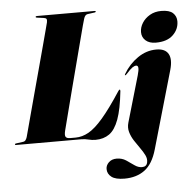

<svg xmlns="http://www.w3.org/2000/svg" viewBox="-81 -761 1075 1061"><g transform="rotate(-5 457.0 -231.0)"><path d="M346.5 0H-14Q-20 0 -20 -3.5Q-20 -8 -13.5 -8.5L26 -14Q35 -15 40 -21.8Q45 -28.5 48 -38Q49.5 -43.5 59 -79Q68.5 -114.5 83.2 -169.2Q98 -224 115.2 -288.2Q132.5 -352.5 149.8 -416.2Q167 -480 181.5 -534Q196 -588 205 -622.2Q214 -656.5 215 -660.5Q217.5 -673 214.5 -678.8Q211.5 -684.5 199 -686L162 -691Q155.5 -691.5 155.5 -695.5Q155.5 -700 162.5 -700H482.5Q488.5 -700 488.5 -696.5Q488.5 -692 482 -691.5L442.5 -686Q428 -684 421.5 -662Q420 -659 411.2 -626Q402.5 -593 388.8 -540.5Q375 -488 358.8 -425.8Q342.5 -363.5 326.2 -301Q310 -238.5 296.2 -185Q282.5 -131.5 273.5 -96.8Q264.5 -62 263 -56Q256.5 -30 262.5 -21Q268.5 -12 287 -12H317Q354 -12 390 -32.2Q426 -52.5 470 -103.5Q514 -154.5 574.5 -247Q579.5 -255 582.5 -255Q587 -255 586 -246Q575.5 -146.5 555 -90.8Q534.5 -35 502.8 -12.5Q471 10 426.5 10Q406 10 387.2 5Q368.5 0 346.5 0ZM805 -496Q769 -496 748.5 -514.2Q728 -532.5 728 -561Q728 -587 743.2 -611.5Q758.5 -636 785.8 -652Q813 -668 849.5 -668Q894 -668 913.8 -649.8Q933.5 -631.5 933.5 -603.5Q933.5 -559.5 900.5 -527.8Q867.5 -496 805 -496ZM871 -339 747 92Q724.5 170.5 679.2 204Q634 237.5 567 237.5Q517.5 237.5 495 220.2Q472.5 203 472.5 176Q472.5 155.5 489 139.5Q505.5 123.5 532.5 123.5Q562 123.5 584.5 138.2Q607 153 627.2 167.8Q647.5 182.5 669 182.5Q694.5 182.5 699 158.5Q703 139 693 118.8Q683 98.5 667.2 76.8Q651.5 55 636.5 31.8Q621.5 8.5 614.2 -16.8Q607 -42 615 -69.5L689 -324Q697.5 -353.5 696.2 -366.2Q695 -379 685 -379Q675.5 -379 663.2 -370.5Q651 -362 629 -337Q623 -331 620 -331Q616.5 -331 621 -339Q651.5 -391 699.8 -424.5Q748 -458 803.5 -458Q852.5 -458 870 -427.5Q887.5 -397 871 -339Z"/></g></svg>

Font: Fraunces 144pt Black
Style: Italic
Weight: 900
Italic angle: -16°
Version: Version 1.000;[0bf87f6ff]